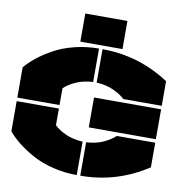

<svg xmlns="http://www.w3.org/2000/svg" viewBox="-95 -978 1015 1076"><g transform="rotate(10 412.5 -440.0)"><path d="M543 -730H303.2V-890.1H543ZM9.8 -168V-339.8H250V-245.1Q273.9 -221.2 315.4 -202.4Q356.9 -183.6 413.1 -180.2V9.8Q342.3 9.8 276.4 -6.6Q210.4 -22.9 160.2 -50.5Q109.9 -78.1 73.2 -107.2Q36.6 -136.2 9.8 -168ZM9.8 -359.9V-532.2Q36.6 -564 73.2 -593Q109.9 -622.1 160.2 -649.7Q210.4 -677.2 276.4 -693.6Q342.3 -710 413.1 -710V-520Q356.9 -516.6 315.4 -497.8Q273.9 -479 250 -455.1V-359.9ZM433.1 9.8V-180.2Q489.3 -183.6 530.3 -202.4Q571.3 -221.2 596.2 -245.1H814.9V-105Q639.6 9.8 433.1 9.8ZM433.1 -265.1V-435.1H814.9V-265.1ZM433.1 -520V-710Q639.6 -710 814.9 -595.2V-455.1H596.2Q571.3 -479 530.3 -497.8Q489.3 -516.6 433.1 -520Z"/></g></svg>

Font: Nastup Basic
Style: Regular
Weight: 400
Designer: Maksym Kobuzan
Foundry: Zakznak
Version: Version 1.020;FEAKit 1.0